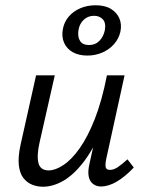

<svg xmlns="http://www.w3.org/2000/svg" viewBox="-20 -702 552 729"><path d="M143 7Q121 7 101.5 -1Q82 -9 68.5 -26.5Q55 -44 51.5 -75Q48 -106 58 -152L117 -416H188L130 -160Q119 -111 126 -83Q133 -55 165 -55Q190 -55 221 -75.5Q252 -96 282.5 -139Q313 -182 340 -250.5Q367 -319 386 -416H427Q404 -302 371 -221.5Q338 -141 300 -90.5Q262 -40 222 -16.5Q182 7 143 7ZM363 6Q346 6 333.5 -3.5Q321 -13 317 -31Q313 -49 319 -77L394 -416H453L383 -97Q379 -76 381.5 -66.5Q384 -57 398 -57Q412 -57 427.5 -67.5Q443 -78 464 -97L488 -66Q455 -31 423.5 -12.5Q392 6 363 6ZM312 -491Q279 -491 256 -504Q233 -517 223 -540.5Q213 -564 219 -593Q224 -619 241 -639Q258 -659 284.5 -670.5Q311 -682 343 -682Q379 -682 401.5 -668Q424 -654 433.5 -631.5Q443 -609 437 -581Q431 -555 413 -534.5Q395 -514 368.5 -502.5Q342 -491 312 -491ZM318 -531Q342 -531 357.5 -547Q373 -563 378 -587Q383 -615 370.5 -628.5Q358 -642 337 -642Q314 -642 298 -627Q282 -612 278 -588Q274 -562 284 -546.5Q294 -531 318 -531Z"/></svg>

Font: Ysabeau Office Medium
Style: Italic
Weight: 500
Italic angle: -12°
Designer: Christian Thalmann (Catharsis Fonts)
Version: Version 2.001;gftools[0.9.30]; featfreeze: tnum,lnum,ss02